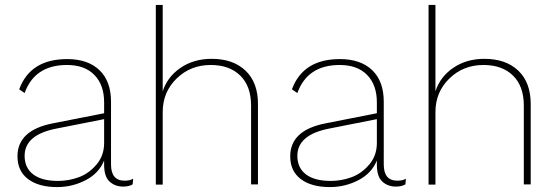

<svg xmlns="http://www.w3.org/2000/svg" viewBox="-20 -750 2256 780"><path d="M486 -16Q508 -16 521 -24L519 -1Q504 8 480 8Q447 8 424.5 -13Q402 -34 403 -86V-98Q382 -46 328 -18Q274 10 212 10Q137 10 94 -22.5Q51 -55 51 -115Q51 -221 195 -249L403 -290V-334Q403 -405 363.5 -445.5Q324 -486 252 -486Q121 -486 80 -372L58 -387Q103 -510 253 -510Q337 -510 384 -465Q431 -420 431 -337V-82Q431 -16 486 -16ZM216 -15Q259 -15 300 -30Q341 -45 372 -81.5Q403 -118 403 -169V-266L211 -228Q80 -203 80 -117Q80 -68 115 -41.5Q150 -15 216 -15Z M613 0V-730H641V-379Q660 -438 713.5 -474.5Q767 -511 840 -511Q927 -511 977.5 -463Q1028 -415 1028 -328V-1H1000V-321Q1000 -400 956 -443Q912 -486 836 -486Q754 -486 697.5 -431Q641 -376 641 -295V0Z M1594 -16Q1616 -16 1629 -24L1627 -1Q1612 8 1588 8Q1555 8 1532.5 -13Q1510 -34 1511 -86V-98Q1490 -46 1436 -18Q1382 10 1320 10Q1245 10 1202 -22.5Q1159 -55 1159 -115Q1159 -221 1303 -249L1511 -290V-334Q1511 -405 1471.5 -445.5Q1432 -486 1360 -486Q1229 -486 1188 -372L1166 -387Q1211 -510 1361 -510Q1445 -510 1492 -465Q1539 -420 1539 -337V-82Q1539 -16 1594 -16ZM1324 -15Q1367 -15 1408 -30Q1449 -45 1480 -81.5Q1511 -118 1511 -169V-266L1319 -228Q1188 -203 1188 -117Q1188 -68 1223 -41.5Q1258 -15 1324 -15Z M1721 0V-730H1749V-379Q1768 -438 1821.5 -474.5Q1875 -511 1948 -511Q2035 -511 2085.5 -463Q2136 -415 2136 -328V-1H2108V-321Q2108 -400 2064 -443Q2020 -486 1944 -486Q1862 -486 1805.5 -431Q1749 -376 1749 -295V0Z"/></svg>

Font: Elaine Sans ExtraLight
Style: Regular
Weight: 275
Designer: Wei Huang
Foundry: Wei Huang
Version: Version 2.001;December 24, 2019;FontCreator 12.0.0.2547 64-b